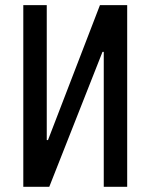

<svg xmlns="http://www.w3.org/2000/svg" viewBox="-20 -720 580 740"><path d="M69.8 0V-700.2H160.2V-180.2H165L365.2 -700.2H470.2V0H379.9V-520H375L169.9 0Z"/></svg>

Font: 
Style: .
Weight: 400
Designer: Jovanny Lemonad
Foundry: Jovanny Lemonad
Version: Version 1.002